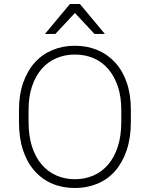

<svg xmlns="http://www.w3.org/2000/svg" viewBox="-20 -935 750 961"><path d="M355 6Q293 6 242 -15.5Q191 -37 153.5 -79Q116 -121 95.5 -182.5Q75 -244 75 -325V-385Q75 -461 96 -521Q117 -581 154 -622Q191 -663 242.5 -684.5Q294 -706 355 -706Q416 -706 467.5 -684.5Q519 -663 556.5 -622Q594 -581 614.5 -521.5Q635 -462 635 -385V-325Q635 -245 614 -183Q593 -121 556 -79Q519 -37 467.5 -15.5Q416 6 355 6ZM355 -38Q405 -38 447.5 -56.5Q490 -75 521 -111Q552 -147 569.5 -200.5Q587 -254 587 -325V-385Q587 -452 569.5 -503.5Q552 -555 521 -590.5Q490 -626 447.5 -644Q405 -662 355 -662Q305 -662 262.5 -644Q220 -626 189 -590.5Q158 -555 140.5 -503.5Q123 -452 123 -385V-325Q123 -254 140.5 -200.5Q158 -147 189 -111Q220 -75 262.5 -56.5Q305 -38 355 -38ZM330 -915H380L505 -765H453L355 -870L257 -765H205Z"/></svg>

Font: PT Root UI Light
Style: Regular
Weight: 300
Designer: Vitaly Kuzmin
Foundry: ParaType Ltd.
Version: Version 2.000G